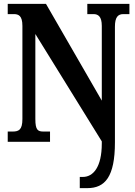

<svg xmlns="http://www.w3.org/2000/svg" viewBox="-20 -734 699 994"><path d="M393 240H432C524 240 575 181 575 3V-596C575 -647 592 -661 619 -661H650V-714H432V-661H464C488 -661 507 -649 507 -600V-213L218 -714H20V-661H51C75 -661 96 -654 96 -600V-118C96 -60 76 -53 44 -53H20V0H239V-53H206C176 -53 163 -60 163 -118V-558L507 -2V9C507 132 462 182 409 182H393Z"/></svg>

Font: Noto Serif Thai ExtraCondensed ExtraBold
Style: Regular
Weight: 800
Width: 2
Designer: Monotype Design Team
Foundry: Monotype Imaging Inc.
Version: Version 2.002